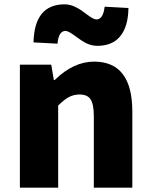

<svg xmlns="http://www.w3.org/2000/svg" viewBox="-20 -868 698 888"><path d="M72 0V-284V-569H217L229 -498H233Q320 -583 415 -583Q592 -583 592 -352V0H414V-330Q414 -387 398 -410Q383 -431 348 -431Q320 -431 297 -418Q278 -408 249 -380V0ZM430 -656Q402 -656 375 -670Q358 -679 331 -699Q297 -725 283 -725Q251 -725 246 -666L135 -672Q139 -848 279 -848Q307 -848 334 -833Q351 -825 378 -804Q412 -778 426 -778Q457 -778 464 -837L574 -831Q573 -743 534 -698Q498 -656 430 -656Z"/></svg>

Font: GenSekiGothic TW H
Style: Regular
Weight: 900
Version: Version 1.501;PS 1;hotconv 16.6.51;makeotf.lib2.5.65220